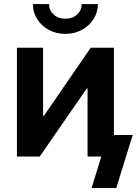

<svg xmlns="http://www.w3.org/2000/svg" viewBox="-20 -777 679 953"><path d="M545.4 0H414.6V-337.9H410.6L177.2 0H64V-540H193.8V-202.6H198.2L430.2 -540H545.4ZM304.7 -608.9Q258.8 -608.9 222.4 -628.7Q186 -648.4 164.6 -682.1Q143.1 -715.8 143.1 -756.8H223.6Q223.6 -725.6 246.6 -704.8Q269.5 -684.1 304.7 -684.1Q339.4 -684.1 362.3 -704.8Q385.3 -725.6 385.3 -756.8H465.8Q465.8 -715.8 444.6 -682.4Q423.3 -648.9 386.7 -628.9Q350.1 -608.9 304.7 -608.9ZM434.6 156.2 482.9 0H444.8V-106.9H638.7L557.1 156.2Z"/></svg>

Font: V-Inter
Style: SemiBold-600
Weight: 600
Designer: Rasmus Andersson
Foundry: rsms
Version: Version 4.000;git-4146feb